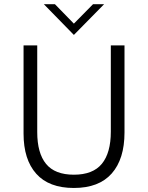

<svg xmlns="http://www.w3.org/2000/svg" viewBox="-20 -912 724 939"><path d="M341.3 -741.2 194.3 -891.6H248.5L341.3 -796.4L435.1 -891.6H489.3ZM341.3 7.3Q219.2 7.3 157.2 -62.3Q95.2 -131.8 95.2 -258.8V-689.9H162.1V-266.1Q162.1 -163.1 205.3 -110.4Q248.5 -57.6 341.3 -57.6Q434.6 -57.6 478.3 -111.1Q522 -164.6 522 -268.6V-689.9H588.9V-264.2Q588.9 -134.3 526.4 -63.5Q463.9 7.3 341.3 7.3Z"/></svg>

Font: HK Grotesk Legacy
Style: Regular
Weight: 400
Designer: Alfredo Marco Pradil
Foundry: Hanken Design Co.
Version: Version 2.022;PS 002.022;hotconv 1.0.88;makeotf.lib2.5.64775